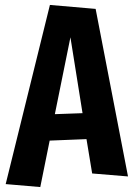

<svg xmlns="http://www.w3.org/2000/svg" viewBox="-20 -712 556 777"><path d="M353 -10 330 -149 181 -143 143 45 3 33 182 -692 367 -676 498 2ZM265 -561 202 -250 314 -254Z"/></svg>

Font: Boogaloo
Style: Regular
Weight: 400
Designer: John Vargas Beltran
Foundry: John Vargas Beltran
Version: Version 1.001